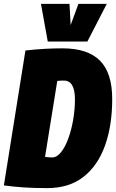

<svg xmlns="http://www.w3.org/2000/svg" viewBox="-31 -959 598 989"><path d="M212 10Q147 10 93 6.5Q39 3 -11 -4L100 -699Q155 -705 200.5 -707.5Q246 -710 291 -710Q421 -710 484 -646.5Q547 -583 547 -449Q547 -313 510 -209.5Q473 -106 399 -48Q325 10 212 10ZM237 -148Q262 -148 283.5 -175Q305 -202 321 -246Q337 -290 346 -342.5Q355 -395 355 -447Q355 -544 298 -544Q287 -544 279 -543.5Q271 -543 264 -542L201 -151Q211 -150 217.5 -149Q224 -148 237 -148ZM519 -939 419 -745H215L180 -939H327L333 -830L373 -939Z"/></svg>

Font: Georama SemiCondensed Black
Style: Italic
Weight: 900
Width: 4
Italic angle: -9°
Designer: Jean-Baptiste Levee
Foundry: Production Type
Version: Version 1.000